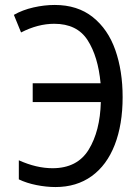

<svg xmlns="http://www.w3.org/2000/svg" viewBox="-20 -745 540 775"><path d="M56 -21V-98Q127 -66 192 -66Q292 -66 338 -141Q384 -216 387 -333H112V-409H386Q376 -517 333.5 -583Q291 -649 199 -649Q133 -649 65 -614L36 -685Q71 -705 115 -715Q159 -725 201 -725Q293 -725 354.5 -676Q416 -627 445.5 -543Q475 -459 475 -353Q475 -242 443 -160Q411 -78 350 -34Q289 10 204 10Q167 10 127 2Q87 -6 56 -21Z"/></svg>

Font: Noto Sans Mono UI Cond
Style: Regular
Weight: 400
Width: 3
Monospace: yes
Designer: Monotype Design team
Foundry: Monotype Imaging Inc.
Version: Version 1.000